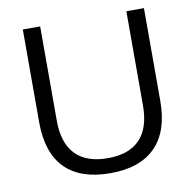

<svg xmlns="http://www.w3.org/2000/svg" viewBox="-80 -793 891 882"><g transform="rotate(-10 365.5 -352.0)"><path d="M83 -279V-712H164V-272Q164 -168 215 -115Q266 -62 366 -62Q465 -62 515.5 -115Q566 -168 566 -272V-712H648V-279Q648 -138 576 -65Q504 8 366 8Q226 8 154.5 -64.5Q83 -137 83 -279Z"/></g></svg>

Font: Muli
Style: Regular
Weight: 400
Designer: Vernon Adams
Foundry: Vernon Adams
Version: Version 2.000